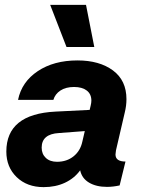

<svg xmlns="http://www.w3.org/2000/svg" viewBox="-20 -758 581 788"><path d="M333 -738 367 -565H253L186 -738ZM456 -141Q454 -129 454 -124Q454 -95 495 -95L471 3Q444 9 419 9Q375 9 345.5 -8.5Q316 -26 309 -59Q285 -26 246.5 -8Q208 10 159 10Q91 10 48.5 -31Q6 -72 6 -136Q6 -290 208 -300L348 -307L352 -324Q355 -336 355 -345Q355 -372 336 -386.5Q317 -401 284 -401Q250 -401 228 -386.5Q206 -372 199 -348H54Q69 -422 135 -466Q201 -510 298 -510Q388 -510 443.5 -469Q499 -428 499 -351Q499 -324 492 -296ZM318 -177 328 -220 222 -212Q151 -208 151 -152Q151 -126 168 -110Q185 -94 214 -94Q254 -94 282 -116.5Q310 -139 318 -177Z"/></svg>

Font: CBA Beacon Sans Extra Bold
Style: Italic
Weight: 800
Italic angle: -13°
Designer: Wei Huang
Foundry: Wei Huang
Version: Version 1.002